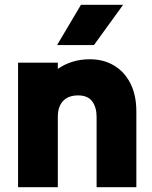

<svg xmlns="http://www.w3.org/2000/svg" viewBox="-20 -777 633 797"><path d="M55 0Q55 -128 55 -258.5Q55 -389 55 -517Q96 -517 138 -517Q180 -517 220 -517Q220 -510 220 -504Q220 -498 220 -491Q247 -510 280.5 -520.5Q314 -531 353 -531Q410 -531 453.5 -505Q497 -479 521.5 -430.5Q546 -382 546 -314Q546 -236 546 -157Q546 -78 546 0Q506 0 464 0Q422 0 381 0Q381 -72 381 -146Q381 -220 381 -292Q381 -332 362.5 -356.5Q344 -381 304 -381Q264 -381 242 -358Q220 -335 220 -292Q220 -220 220 -146Q220 -72 220 0Q180 0 138 0Q96 0 55 0ZM217 -590Q242 -631 266.5 -673.5Q291 -716 316 -757Q360 -757 404 -757Q448 -757 491 -757Q461 -716 430.5 -673.5Q400 -631 370 -590Q333 -590 294 -590Q255 -590 217 -590Z"/></svg>

Font: Tilt Warp
Style: Regular
Weight: 400
Designer: Andy Clymer
Foundry: Andy Clymer
Version: Version 1.000